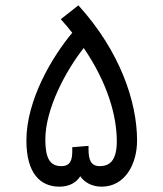

<svg xmlns="http://www.w3.org/2000/svg" viewBox="-20 -700 612 720"><path d="M203 0C243 0 268 -18 281 -39C295 -18 323 0 361 0C449 0 494 -85 494 -173C494 -317 431 -507 274 -680L208 -628C223 -611 238 -594 251 -577C176 -488 79 -325 79 -173C79 -50 131 0 203 0ZM312 -140V-153L251 -148V-135C251 -103 246 -77 210 -77C167 -77 150 -107 150 -177C150 -291 226 -434 294 -520C384 -388 418 -265 418 -170C418 -94 388 -77 354 -77C322 -77 312 -99 312 -140Z"/></svg>

Font: Noto Sans Math
Style: Regular
Weight: 400
Designer: Monotype Design Team, Delve Withrington, Jeff Kellem
Foundry: Monotype Imaging Inc., Delve Fonts LLC
Version: Version 3.000